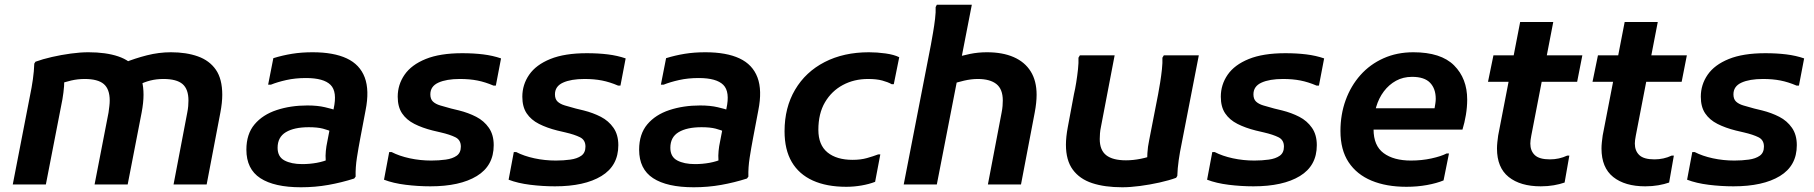

<svg xmlns="http://www.w3.org/2000/svg" viewBox="-20 -780 7673 812"><path d="M34 0 107 -376Q114 -409 119 -444Q124 -479 125 -511L130 -519Q160 -530 199.5 -539Q239 -548 279.5 -553.5Q320 -559 354 -559Q428 -559 480 -541.5Q532 -524 559.5 -484.5Q587 -445 587 -379Q587 -363 585 -344Q583 -325 579 -304L520 0H380L439 -304Q441 -319 442.5 -331.5Q444 -344 444 -355Q444 -403 419 -424.5Q394 -446 338 -446Q309 -446 281 -439.5Q253 -433 227 -423L250 -463Q253 -443 251 -416Q249 -389 244 -360L174 0ZM714 0 772 -304Q775 -319 776 -331.5Q777 -344 777 -355Q777 -403 752 -424.5Q727 -446 671 -446Q642 -446 616 -439.5Q590 -433 565 -420L506 -515Q550 -533 601 -546Q652 -559 703 -559Q768 -559 817 -541.5Q866 -524 893 -485Q920 -446 920 -379Q920 -363 918 -344Q916 -325 912 -304L854 0Z M1253 12Q1140 12 1081 -26.5Q1022 -65 1022 -147Q1022 -213 1056.5 -254Q1091 -295 1150 -314.5Q1209 -334 1280 -334Q1323 -334 1354.5 -326.5Q1386 -319 1400 -314L1390 -220Q1369 -230 1345.5 -236Q1322 -242 1286 -242Q1224 -242 1189 -221Q1154 -200 1154 -155Q1154 -117 1183 -101.5Q1212 -86 1258 -86Q1290 -86 1320 -91.5Q1350 -97 1374 -108L1365 -69Q1359 -84 1357.5 -102.5Q1356 -121 1358 -141.5Q1360 -162 1364 -180L1391 -320Q1407 -392 1378 -421Q1349 -450 1274 -450Q1229 -450 1191 -441.5Q1153 -433 1126 -422H1114L1136 -534Q1175 -546 1215 -552.5Q1255 -559 1302 -559Q1391 -559 1446.5 -533Q1502 -507 1522.5 -452.5Q1543 -398 1526 -313L1504 -197Q1496 -155 1489.5 -113.5Q1483 -72 1484 -33L1478 -25Q1425 -8 1369 2Q1313 12 1253 12Z M1626 -137H1636Q1669 -120 1713 -110.5Q1757 -101 1804 -101Q1836 -101 1865 -105Q1894 -109 1911.5 -121.5Q1929 -134 1929 -160Q1929 -188 1906 -199.5Q1883 -211 1844 -220L1810 -228Q1766 -239 1732.5 -256Q1699 -273 1680.5 -300.5Q1662 -328 1662 -371Q1662 -422 1691 -464Q1720 -506 1780.5 -530.5Q1841 -555 1935 -555Q1983 -555 2023.5 -550Q2064 -545 2099 -533L2077 -418H2067Q2032 -433 1999 -439.5Q1966 -446 1925 -446Q1868 -446 1834 -430.5Q1800 -415 1800 -381Q1800 -361 1811 -350.5Q1822 -340 1842 -334Q1862 -328 1888 -321L1921 -313Q1961 -303 1994 -286Q2027 -269 2047.5 -239.5Q2068 -210 2068 -166Q2068 -79 1996.5 -35.5Q1925 8 1800 8Q1748 8 1695.5 1.5Q1643 -5 1604 -20Z M2153 -137H2163Q2196 -120 2240 -110.5Q2284 -101 2331 -101Q2363 -101 2392 -105Q2421 -109 2438.5 -121.5Q2456 -134 2456 -160Q2456 -188 2433 -199.5Q2410 -211 2371 -220L2337 -228Q2293 -239 2259.5 -256Q2226 -273 2207.5 -300.5Q2189 -328 2189 -371Q2189 -422 2218 -464Q2247 -506 2307.5 -530.5Q2368 -555 2462 -555Q2510 -555 2550.5 -550Q2591 -545 2626 -533L2604 -418H2594Q2559 -433 2526 -439.5Q2493 -446 2452 -446Q2395 -446 2361 -430.5Q2327 -415 2327 -381Q2327 -361 2338 -350.5Q2349 -340 2369 -334Q2389 -328 2415 -321L2448 -313Q2488 -303 2521 -286Q2554 -269 2574.5 -239.5Q2595 -210 2595 -166Q2595 -79 2523.5 -35.5Q2452 8 2327 8Q2275 8 2222.5 1.5Q2170 -5 2131 -20Z M2914 12Q2801 12 2742 -26.5Q2683 -65 2683 -147Q2683 -213 2717.5 -254Q2752 -295 2811 -314.5Q2870 -334 2941 -334Q2984 -334 3015.5 -326.5Q3047 -319 3061 -314L3051 -220Q3030 -230 3006.5 -236Q2983 -242 2947 -242Q2885 -242 2850 -221Q2815 -200 2815 -155Q2815 -117 2844 -101.5Q2873 -86 2919 -86Q2951 -86 2981 -91.5Q3011 -97 3035 -108L3026 -69Q3020 -84 3018.5 -102.5Q3017 -121 3019 -141.5Q3021 -162 3025 -180L3052 -320Q3068 -392 3039 -421Q3010 -450 2935 -450Q2890 -450 2852 -441.5Q2814 -433 2787 -422H2775L2797 -534Q2836 -546 2876 -552.5Q2916 -559 2963 -559Q3052 -559 3107.5 -533Q3163 -507 3183.5 -452.5Q3204 -398 3187 -313L3165 -197Q3157 -155 3150.5 -113.5Q3144 -72 3145 -33L3139 -25Q3086 -8 3030 2Q2974 12 2914 12Z M3298 -225Q3298 -325 3342.5 -400.5Q3387 -476 3467.5 -517.5Q3548 -559 3655 -559Q3689 -559 3725 -554Q3761 -549 3783 -538L3760 -424H3751Q3735 -433 3711 -439.5Q3687 -446 3651 -446Q3592 -446 3544.5 -420.5Q3497 -395 3469 -347.5Q3441 -300 3441 -231Q3441 -167 3479.5 -135.5Q3518 -104 3586 -104Q3620 -104 3646.5 -111.5Q3673 -119 3694 -127H3703L3681 -11Q3655 -1 3623 4.5Q3591 10 3559 10Q3476 10 3417.5 -16.5Q3359 -43 3328.5 -95Q3298 -147 3298 -225Z M3942 0H3802L3917 -591Q3921 -613 3926 -642Q3931 -671 3934.5 -700Q3938 -729 3937 -750L3942 -760H4090ZM4018 -535Q4048 -545 4082.5 -552Q4117 -559 4154 -559Q4220 -559 4267 -538.5Q4314 -518 4339 -478Q4364 -438 4364 -379Q4364 -363 4362 -344Q4360 -325 4356 -304L4298 0H4158L4216 -304Q4219 -319 4220 -332Q4221 -345 4221 -355Q4221 -403 4194 -424.5Q4167 -446 4115 -446Q4088 -446 4057.5 -439Q4027 -432 3999 -422Z M4488 -168Q4488 -184 4490 -203Q4492 -222 4496 -243L4522 -382Q4527 -403 4531.5 -431Q4536 -459 4539 -487Q4542 -515 4541 -536L4547 -546H4694L4636 -243Q4633 -229 4632 -216Q4631 -203 4631 -192Q4631 -145 4658.5 -123.5Q4686 -102 4742 -102Q4772 -102 4804.5 -108.5Q4837 -115 4863 -126L4832 -84Q4831 -105 4832.5 -132Q4834 -159 4840 -187L4878 -382Q4882 -403 4886.5 -431Q4891 -459 4894 -487Q4897 -515 4896 -536L4902 -546H5050L4977 -171Q4970 -138 4965 -103Q4960 -68 4959 -36L4954 -28Q4924 -17 4883.5 -8Q4843 1 4801.5 6.5Q4760 12 4726 12Q4652 12 4599 -5.5Q4546 -23 4517 -62.5Q4488 -102 4488 -168Z M5107 -137H5117Q5150 -120 5194 -110.5Q5238 -101 5285 -101Q5317 -101 5346 -105Q5375 -109 5392.5 -121.5Q5410 -134 5410 -160Q5410 -188 5387 -199.5Q5364 -211 5325 -220L5291 -228Q5247 -239 5213.5 -256Q5180 -273 5161.5 -300.5Q5143 -328 5143 -371Q5143 -422 5172 -464Q5201 -506 5261.5 -530.5Q5322 -555 5416 -555Q5464 -555 5504.5 -550Q5545 -545 5580 -533L5558 -418H5548Q5513 -433 5480 -439.5Q5447 -446 5406 -446Q5349 -446 5315 -430.5Q5281 -415 5281 -381Q5281 -361 5292 -350.5Q5303 -340 5323 -334Q5343 -328 5369 -321L5402 -313Q5442 -303 5475 -286Q5508 -269 5528.5 -239.5Q5549 -210 5549 -166Q5549 -79 5477.5 -35.5Q5406 8 5281 8Q5229 8 5176.5 1.5Q5124 -5 5085 -20Z M5928 10Q5843 10 5780.5 -16Q5718 -42 5683.5 -94Q5649 -146 5649 -226Q5649 -296 5671 -356.5Q5693 -417 5733.5 -462.5Q5774 -508 5831 -533.5Q5888 -559 5957 -559Q6074 -559 6129.5 -503.5Q6185 -448 6185 -359Q6185 -327 6179.5 -294Q6174 -261 6165 -232H5739V-322H6047Q6049 -333 6050.5 -343.5Q6052 -354 6052 -362Q6052 -405 6028 -430Q6004 -455 5952 -455Q5914 -455 5884 -438.5Q5854 -422 5832.5 -393.5Q5811 -365 5800 -327.5Q5789 -290 5789 -250V-233Q5789 -164 5831.5 -132.5Q5874 -101 5947 -101Q5993 -101 6034 -110Q6075 -119 6098 -131H6108L6085 -17Q6056 -5 6015 2.5Q5974 10 5928 10Z M6496 8Q6410 8 6360.5 -31.5Q6311 -71 6311 -152Q6311 -164 6312.5 -178.5Q6314 -193 6316 -207L6409 -687H6549L6456 -206Q6454 -197 6453 -187.5Q6452 -178 6452 -173Q6452 -142 6471 -124Q6490 -106 6535 -106Q6574 -106 6608 -122H6617L6597 -8Q6577 -1 6551.5 3.5Q6526 8 6496 8ZM6273 -434 6296 -546H6672L6650 -434Z M6938 8Q6852 8 6802.5 -31.5Q6753 -71 6753 -152Q6753 -164 6754.5 -178.5Q6756 -193 6758 -207L6851 -687H6991L6898 -206Q6896 -197 6895 -187.5Q6894 -178 6894 -173Q6894 -142 6913 -124Q6932 -106 6977 -106Q7016 -106 7050 -122H7059L7039 -8Q7019 -1 6993.5 3.5Q6968 8 6938 8ZM6715 -434 6738 -546H7114L7092 -434Z M7137 -137H7147Q7180 -120 7224 -110.5Q7268 -101 7315 -101Q7347 -101 7376 -105Q7405 -109 7422.5 -121.5Q7440 -134 7440 -160Q7440 -188 7417 -199.5Q7394 -211 7355 -220L7321 -228Q7277 -239 7243.5 -256Q7210 -273 7191.5 -300.5Q7173 -328 7173 -371Q7173 -422 7202 -464Q7231 -506 7291.5 -530.5Q7352 -555 7446 -555Q7494 -555 7534.5 -550Q7575 -545 7610 -533L7588 -418H7578Q7543 -433 7510 -439.5Q7477 -446 7436 -446Q7379 -446 7345 -430.5Q7311 -415 7311 -381Q7311 -361 7322 -350.5Q7333 -340 7353 -334Q7373 -328 7399 -321L7432 -313Q7472 -303 7505 -286Q7538 -269 7558.5 -239.5Q7579 -210 7579 -166Q7579 -79 7507.5 -35.5Q7436 8 7311 8Q7259 8 7206.5 1.5Q7154 -5 7115 -20Z"/></svg>

Font: Kufam SemiBold
Style: Italic
Weight: 600
Italic angle: -11°
Designer: Artur Schmal
Foundry: Original Type
Version: Version 1.301; ttfautohint (v1.8.3)